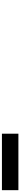

<svg xmlns="http://www.w3.org/2000/svg" viewBox="892 -1108 215 2040"><g transform="rotate(-90 1000.0 -87.5)"><path d="M600 -175H0V0H600Z"/></g></svg>

Font: Variable Test Axis Matching
Style: Regular
Weight: 400
Version: Version 1.000